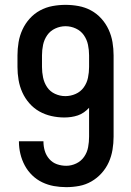

<svg xmlns="http://www.w3.org/2000/svg" viewBox="-20 -763 540 791"><path d="M253 8Q227 8 202 3.5Q177 -1 154 -12Q131 -23 112.5 -41Q94 -59 82 -81.5Q70 -104 64 -129Q58 -154 58 -179Q58 -179 58 -179.5Q58 -180 58 -181H159Q159 -181 159 -180.5Q159 -180 159 -180Q159 -160 164.5 -141.5Q170 -123 183 -108Q196 -93 214.5 -86.5Q233 -80 253 -80Q274 -80 294 -89.5Q314 -99 326.5 -117Q339 -135 343 -156.5Q347 -178 347 -200V-319Q338 -309 326 -300.5Q314 -292 300.5 -287.5Q287 -283 273 -281Q259 -279 245 -279Q218 -279 191.5 -285Q165 -291 142 -304Q119 -317 101 -337.5Q83 -358 72 -382.5Q61 -407 56.5 -433.5Q52 -460 52 -487V-535Q52 -562 56.5 -589Q61 -616 72.5 -641Q84 -666 102.5 -686.5Q121 -707 145 -720Q169 -733 196 -738Q223 -743 250 -743Q277 -743 304 -738Q331 -733 355 -720Q379 -707 397.5 -686.5Q416 -666 427.5 -641Q439 -616 443.5 -589Q448 -562 448 -535V-200Q448 -173 443.5 -146Q439 -119 428 -94.5Q417 -70 398.5 -49.5Q380 -29 356.5 -15.5Q333 -2 306.5 3Q280 8 253 8ZM249 -367Q271 -367 291.5 -376Q312 -385 325 -403Q338 -421 342.5 -443Q347 -465 347 -487V-535Q347 -557 342.5 -578.5Q338 -600 325.5 -618Q313 -636 292.5 -645.5Q272 -655 250 -655Q228 -655 207.5 -645.5Q187 -636 174.5 -618Q162 -600 157.5 -578.5Q153 -557 153 -535V-487Q153 -465 157.5 -443.5Q162 -422 174 -404Q186 -386 206.5 -376.5Q227 -367 249 -367Z"/></svg>

Font: Iosevka SS04 Semibold
Style: Regular
Weight: 600
Monospace: yes
Designer: Belleve Invis
Foundry: Belleve Invis
Version: Version 19.0.0; ttfautohint (v1.8.4)